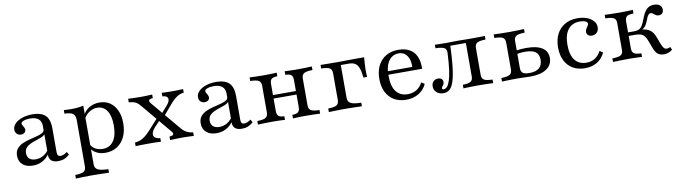

<svg xmlns="http://www.w3.org/2000/svg" viewBox="-32 -951 5891 1662"><g transform="rotate(-10 2913.5 -120.5)"><path d="M190.3 11.3Q133.9 11.3 100.8 -17.3Q67.7 -46 67.7 -95.2Q67.7 -133.1 86.7 -156.9Q105.6 -180.6 135.9 -194.4Q166.1 -208.1 200 -216.5Q233.9 -225 264.1 -232.7Q294.4 -240.3 313.7 -251.2Q333.1 -262.1 333.1 -280.6V-312.1Q333.1 -352.4 308.1 -373.4Q283.1 -394.4 233.9 -394.4Q200 -394.4 177.4 -385.5Q154.8 -376.6 154.8 -362.9Q154.8 -355.6 160.5 -346.8Q166.1 -337.9 171.8 -327.8Q177.4 -317.7 177.4 -306.5Q177.4 -290.3 165.7 -280.6Q154 -271 134.7 -271Q112.1 -271 98 -285.5Q83.9 -300 83.9 -322.6Q83.9 -352.4 107.3 -375.8Q130.6 -399.2 170.2 -412.9Q209.7 -426.6 259.7 -426.6Q311.3 -426.6 344.8 -411.3Q378.2 -396 394.4 -362.9Q410.5 -329.8 410.5 -277.4V-66.9Q410.5 -47.6 417.7 -38.7Q425 -29.8 439.5 -29.8Q453.2 -29.8 468.1 -36.3Q483.1 -42.7 497.6 -54L512.1 -28.2Q490.3 -8.1 466.1 1.6Q441.9 11.3 412.1 11.3Q332.3 11.3 332.3 -59.7Q306.5 -25 270.6 -6.9Q234.7 11.3 190.3 11.3ZM222.6 -37.9Q255.6 -37.9 283.9 -52.4Q312.1 -66.9 333.1 -94.4V-238.7Q322.6 -225 301.2 -216.1Q279.8 -207.3 253.6 -199.2Q227.4 -191.1 203.6 -180.2Q179.8 -169.4 164.1 -151.6Q148.4 -133.9 148.4 -104Q148.4 -72.6 167.7 -55.2Q187.1 -37.9 222.6 -37.9Z M535.5 186.3V154.8Q589.5 154 610.1 141.5Q630.6 129 630.6 96.8V-312.9Q630.6 -351.6 609.3 -367.3Q587.9 -383.1 535.5 -383.9V-415.3Q550 -414.5 567.3 -413.7Q584.7 -412.9 604 -412.9Q662.9 -412.9 708.1 -424.2V92.7Q708.1 125.8 735.1 139.9Q762.1 154 826.6 154.8V186.3Q811.3 185.5 785.5 185.1Q759.7 184.7 729.4 183.9Q699.2 183.1 670.2 183.1Q629 183.1 591.9 184.3Q554.8 185.5 535.5 186.3ZM827.4 11.3Q781.5 11.3 746.8 -7.7Q712.1 -26.6 699.2 -57.3L704.8 -85.5Q716.9 -58.1 745.2 -41.9Q773.4 -25.8 809.7 -25.8Q871.8 -25.8 905.2 -73.4Q938.7 -121 938.7 -209.7Q938.7 -293.5 908.1 -339.5Q877.4 -385.5 821 -385.5Q783.9 -385.5 749.6 -362.1Q715.3 -338.7 700.8 -301.6L696.8 -325Q710.5 -371 752.8 -398.8Q795.2 -426.6 849.2 -426.6Q902.4 -426.6 941.1 -400.4Q979.8 -374.2 1001.2 -326.6Q1022.6 -279 1022.6 -215.3Q1022.6 -146.8 998.4 -95.6Q974.2 -44.4 930.2 -16.5Q886.3 11.3 827.4 11.3Z M1396.8 0V-31.5Q1416.9 -32.3 1425.4 -37.5Q1433.9 -42.7 1432.7 -51.6Q1431.5 -60.5 1422.6 -70.2L1200 -336.3Q1185.5 -354 1171.4 -363.7Q1157.3 -373.4 1140.7 -377.8Q1124.2 -382.3 1100.8 -383.9V-415.3Q1120.2 -414.5 1150 -413.3Q1179.8 -412.1 1207.3 -412.1Q1223.4 -412.1 1240.3 -412.5Q1257.3 -412.9 1275 -413.7Q1292.7 -414.5 1312.1 -415.3V-383.9Q1291.9 -383.1 1283.5 -377.8Q1275 -372.6 1276.2 -364.1Q1277.4 -355.6 1285.5 -345.2L1507.3 -80.6Q1526.6 -58.1 1551.2 -46Q1575.8 -33.9 1604.8 -31.5V0Q1587.1 -0.8 1558.1 -2Q1529 -3.2 1501.6 -3.2Q1475 -3.2 1446 -2Q1416.9 -0.8 1396.8 0ZM1093.5 0V-31.5Q1120.2 -33.9 1141.5 -42.3Q1162.9 -50.8 1184.3 -67.7Q1205.6 -84.7 1230.6 -111.3L1326.6 -217.7L1349.2 -198.4L1284.7 -129.8Q1266.1 -108.1 1260.5 -90.3Q1254.8 -72.6 1260.1 -60.1Q1265.3 -47.6 1279.8 -39.9Q1294.4 -32.3 1316.1 -31.5V0Q1298.4 -1.6 1269.4 -2Q1240.3 -2.4 1205.6 -2.4Q1187.9 -2.4 1169 -2Q1150 -1.6 1131 -1.2Q1112.1 -0.8 1093.5 0ZM1377.4 -206.5 1355.6 -226.6 1421 -301.6Q1441.1 -325.8 1444 -344Q1446.8 -362.1 1434.7 -372.6Q1422.6 -383.1 1396 -383.9V-415.3Q1416.9 -414.5 1432.3 -414.1Q1447.6 -413.7 1462.1 -413.3Q1476.6 -412.9 1493.5 -412.9Q1520.2 -412.9 1542.7 -413.7Q1565.3 -414.5 1583.9 -415.3V-383.9Q1563.7 -382.3 1544.8 -374.2Q1525.8 -366.1 1506.9 -350.8Q1487.9 -335.5 1465.3 -309.7Z M1804.8 11.3Q1748.4 11.3 1715.3 -17.3Q1682.3 -46 1682.3 -95.2Q1682.3 -133.1 1701.2 -156.9Q1720.2 -180.6 1750.4 -194.4Q1780.6 -208.1 1814.5 -216.5Q1848.4 -225 1878.6 -232.7Q1908.9 -240.3 1928.2 -251.2Q1947.6 -262.1 1947.6 -280.6V-312.1Q1947.6 -352.4 1922.6 -373.4Q1897.6 -394.4 1848.4 -394.4Q1814.5 -394.4 1791.9 -385.5Q1769.4 -376.6 1769.4 -362.9Q1769.4 -355.6 1775 -346.8Q1780.6 -337.9 1786.3 -327.8Q1791.9 -317.7 1791.9 -306.5Q1791.9 -290.3 1780.2 -280.6Q1768.5 -271 1749.2 -271Q1726.6 -271 1712.5 -285.5Q1698.4 -300 1698.4 -322.6Q1698.4 -352.4 1721.8 -375.8Q1745.2 -399.2 1784.7 -412.9Q1824.2 -426.6 1874.2 -426.6Q1925.8 -426.6 1959.3 -411.3Q1992.7 -396 2008.9 -362.9Q2025 -329.8 2025 -277.4V-66.9Q2025 -47.6 2032.3 -38.7Q2039.5 -29.8 2054 -29.8Q2067.7 -29.8 2082.7 -36.3Q2097.6 -42.7 2112.1 -54L2126.6 -28.2Q2104.8 -8.1 2080.6 1.6Q2056.5 11.3 2026.6 11.3Q1946.8 11.3 1946.8 -59.7Q1921 -25 1885.1 -6.9Q1849.2 11.3 1804.8 11.3ZM1837.1 -37.9Q1870.2 -37.9 1898.4 -52.4Q1926.6 -66.9 1947.6 -94.4V-238.7Q1937.1 -225 1915.7 -216.1Q1894.4 -207.3 1868.1 -199.2Q1841.9 -191.1 1818.1 -180.2Q1794.4 -169.4 1778.6 -151.6Q1762.9 -133.9 1762.9 -104Q1762.9 -72.6 1782.3 -55.2Q1801.6 -37.9 1837.1 -37.9Z M2476.6 0V-31.5Q2515.3 -32.3 2529 -45.2Q2542.7 -58.1 2542.7 -89.5V-325Q2542.7 -357.3 2529 -369.8Q2515.3 -382.3 2476.6 -383.1V-414.5Q2491.9 -413.7 2521.8 -412.5Q2551.6 -411.3 2582.3 -411.3Q2619.4 -411.3 2657.7 -412.5Q2696 -413.7 2715.3 -414.5V-383.1Q2678.2 -383.1 2657.7 -377Q2637.1 -371 2628.6 -358.9Q2620.2 -346.8 2620.2 -325V-89.5Q2620.2 -68.5 2628.6 -56Q2637.1 -43.5 2657.7 -37.9Q2678.2 -32.3 2715.3 -31.5V0Q2696 -0.8 2657.7 -2Q2619.4 -3.2 2582.3 -3.2Q2551.6 -3.2 2521.8 -2Q2491.9 -0.8 2476.6 0ZM2168.5 0V-31.5Q2223.4 -32.3 2243.1 -45.2Q2262.9 -58.1 2262.9 -89.5V-325Q2262.9 -357.3 2243.1 -369.8Q2223.4 -382.3 2168.5 -383.1V-414.5Q2187.1 -413.7 2225.8 -412.5Q2264.5 -411.3 2300.8 -411.3Q2331.5 -411.3 2361.3 -412.5Q2391.1 -413.7 2406.5 -414.5V-383.1Q2368.5 -382.3 2354.8 -369.8Q2341.1 -357.3 2341.1 -325V-89.5Q2341.1 -58.1 2354.8 -45.2Q2368.5 -32.3 2406.5 -31.5V0Q2391.1 -0.8 2361.3 -2Q2331.5 -3.2 2300.8 -3.2Q2264.5 -3.2 2225.8 -2Q2187.1 -0.8 2168.5 0ZM2312.9 -198.4V-229H2571V-198.4Z M2791.9 0V-31.5Q2846 -32.3 2866.1 -44.8Q2886.3 -57.3 2886.3 -89.5V-325Q2886.3 -358.9 2865.3 -370.6Q2844.4 -382.3 2791.9 -383.1V-414.5Q2809.7 -414.5 2848.4 -413.7Q2887.1 -412.9 2924.2 -412.9Q2936.3 -412.9 2955.2 -412.9Q2974.2 -412.9 2996.4 -413.3Q3018.5 -413.7 3039.9 -414.1Q3061.3 -414.5 3078.6 -414.5Q3096 -414.5 3104.8 -414.5H3175Q3171.8 -383.9 3170.2 -352.4Q3168.5 -321 3168.5 -300.8Q3168.5 -283.1 3169.4 -268.5Q3170.2 -254 3171 -242.7H3138.7Q3133.1 -298.4 3121 -328.6Q3108.9 -358.9 3088.3 -371Q3067.7 -383.1 3034.7 -383.1H2962.1L2964.5 -385.5V-93.5Q2964.5 -59.7 2991.1 -46Q3017.7 -32.3 3082.3 -31.5V0Q3067.7 -0.8 3041.5 -1.2Q3015.3 -1.6 2985.1 -2.4Q2954.8 -3.2 2925.8 -3.2Q2886.3 -3.2 2848.4 -2Q2810.5 -0.8 2791.9 0Z M3471.8 11.3Q3410.5 11.3 3365.7 -14.9Q3321 -41.1 3296.4 -89.9Q3271.8 -138.7 3271.8 -205.6Q3271.8 -273.4 3296.8 -323Q3321.8 -372.6 3367.7 -399.6Q3413.7 -426.6 3476.6 -426.6Q3532.3 -426.6 3572.2 -405.6Q3612.1 -384.7 3633.1 -340.7Q3654 -296.8 3652.4 -229H3323.4L3322.6 -259.7H3571Q3572.6 -300 3561.7 -330.6Q3550.8 -361.3 3528.6 -378.6Q3506.5 -396 3472.6 -396Q3426.6 -396 3394.4 -360.1Q3362.1 -324.2 3355.6 -252.4L3357.3 -250.8Q3356.5 -241.9 3356 -232.7Q3355.6 -223.4 3355.6 -212.9Q3355.6 -126.6 3391.1 -80.2Q3426.6 -33.9 3492.7 -33.9Q3534.7 -33.9 3568.1 -53.2Q3601.6 -72.6 3624.2 -114.5L3651.6 -96Q3628.2 -45.2 3581 -16.9Q3533.9 11.3 3471.8 11.3Z M3799.2 11.3Q3762.1 11.3 3738.7 -9.3Q3715.3 -29.8 3715.3 -62.9Q3715.3 -88.7 3731 -105.2Q3746.8 -121.8 3772.6 -121.8Q3791.9 -121.8 3803.2 -111.7Q3814.5 -101.6 3814.5 -85.5Q3814.5 -71 3808.9 -62.1Q3803.2 -53.2 3797.6 -46.4Q3791.9 -39.5 3791.9 -33.1Q3791.9 -21.8 3805.6 -21.8Q3821.8 -21.8 3835.5 -36.3Q3849.2 -50.8 3860.9 -85.5Q3872.6 -120.2 3880.6 -178.6Q3888.7 -237.1 3892.7 -325Q3895.2 -359.7 3872.2 -371.4Q3849.2 -383.1 3796.8 -383.9V-414.5Q3814.5 -414.5 3842.7 -413.7Q3871 -412.9 3899.2 -412.9Q3920.2 -412.9 3944.4 -413.7Q3968.5 -414.5 3998.4 -414.5Q4029.8 -414.5 4054.8 -413.7Q4079.8 -412.9 4104.8 -412.9Q4141.9 -412.9 4179.8 -413.7Q4217.7 -414.5 4236.3 -414.5V-383.1Q4183.9 -382.3 4162.9 -370.2Q4141.9 -358.1 4141.9 -325V-89.5Q4141.9 -56.5 4162.9 -44.4Q4183.9 -32.3 4236.3 -31.5V0Q4217.7 -0.8 4179 -2Q4140.3 -3.2 4103.2 -3.2Q4067.7 -3.2 4030.6 -2Q3993.5 -0.8 3975 0V-31.5Q4024.2 -32.3 4044 -44.4Q4063.7 -56.5 4063.7 -89.5V-385.5L4066.9 -383.1H3922.6L3927.4 -386.3Q3923.4 -287.1 3916.5 -217.7Q3909.7 -148.4 3898.8 -103.6Q3887.9 -58.9 3873.4 -33.9Q3858.9 -8.9 3840.3 1.2Q3821.8 11.3 3799.2 11.3Z M4313.7 0V-31.5Q4367.7 -32.3 4387.9 -44.8Q4408.1 -57.3 4408.1 -89.5V-325Q4408.1 -358.1 4387.9 -370.2Q4367.7 -382.3 4313.7 -383.1V-414.5Q4331.5 -413.7 4369 -412.5Q4406.5 -411.3 4447.6 -411.3Q4486.3 -411.3 4524.6 -412.5Q4562.9 -413.7 4580.6 -414.5V-383.1Q4527.4 -382.3 4506.9 -370.2Q4486.3 -358.1 4486.3 -325V-88.7Q4486.3 -57.3 4503.2 -44.4Q4520.2 -31.5 4561.3 -31.5Q4617.7 -31.5 4646.8 -56Q4675.8 -80.6 4675.8 -129Q4675.8 -175.8 4646.4 -197.6Q4616.9 -219.4 4553.2 -219.4Q4532.3 -219.4 4507.7 -216.5Q4483.1 -213.7 4458.1 -208.9V-238.7Q4484.7 -244.4 4514.5 -247.2Q4544.4 -250 4572.6 -250Q4662.9 -250 4710.1 -219.4Q4757.3 -188.7 4757.3 -129.8Q4757.3 -68.5 4706.5 -34.3Q4655.6 0 4562.9 0Q4538.7 0 4507.3 -1.6Q4475.8 -3.2 4443.5 -3.2Q4421 -3.2 4395.6 -2.4Q4370.2 -1.6 4348.4 -1.2Q4326.6 -0.8 4313.7 0Z M5042.7 11.3Q4981.5 11.3 4936.7 -14.9Q4891.9 -41.1 4867.3 -89.9Q4842.7 -138.7 4842.7 -204.8Q4842.7 -273.4 4868.1 -323Q4893.5 -372.6 4940.3 -399.6Q4987.1 -426.6 5050 -426.6Q5096.8 -426.6 5133.1 -412.9Q5169.4 -399.2 5190.3 -375.4Q5211.3 -351.6 5211.3 -320.2Q5211.3 -291.9 5194.4 -274.2Q5177.4 -256.5 5150.8 -256.5Q5129.8 -256.5 5117.3 -267.3Q5104.8 -278.2 5104.8 -296Q5104.8 -311.3 5112.1 -323Q5119.4 -334.7 5126.6 -344.8Q5133.9 -354.8 5133.9 -364.5Q5133.9 -378.2 5115.3 -386.7Q5096.8 -395.2 5066.9 -395.2Q4999.2 -395.2 4962.9 -348.4Q4926.6 -301.6 4926.6 -213.7Q4926.6 -126.6 4961.7 -80.2Q4996.8 -33.9 5063.7 -33.9Q5104.8 -33.9 5137.1 -53.6Q5169.4 -73.4 5191.1 -114.5L5219.4 -96Q5196 -44.4 5150.4 -16.5Q5104.8 11.3 5042.7 11.3Z M5737.9 11.3Q5714.5 11.3 5697.6 4Q5680.6 -3.2 5669 -19Q5657.3 -34.7 5647.6 -60.5L5624.2 -123.4Q5612.9 -153.2 5600 -169.4Q5587.1 -185.5 5567.7 -191.9Q5548.4 -198.4 5518.5 -198.4H5451.6V-229.8H5513.7Q5541.1 -229.8 5558.1 -237.5Q5575 -245.2 5587.1 -264.9Q5599.2 -284.7 5612.9 -320.2Q5634.7 -379 5659.7 -402.8Q5684.7 -426.6 5722.6 -426.6Q5755.6 -426.6 5774.2 -412.1Q5792.7 -397.6 5792.7 -371.8Q5792.7 -352.4 5781.5 -340.7Q5770.2 -329 5750.8 -329Q5737.9 -329 5729 -333.5Q5720.2 -337.9 5713.3 -344Q5706.5 -350 5699.6 -354.8Q5692.7 -359.7 5683.1 -359.7Q5675.8 -359.7 5669 -354.8Q5662.1 -350 5655.2 -338.3Q5648.4 -326.6 5641.1 -305.6Q5628.2 -271 5612.5 -252.8Q5596.8 -234.7 5570.2 -225.8L5551.6 -234.7Q5595.2 -234.7 5623.4 -225.4Q5651.6 -216.1 5669.8 -196.4Q5687.9 -176.6 5700 -142.7L5721.8 -84.7Q5732.3 -56.5 5742.7 -44.8Q5753.2 -33.1 5770.2 -33.1Q5783.1 -33.1 5800 -41.9L5811.3 -16.1Q5796 -3.2 5777 4Q5758.1 11.3 5737.9 11.3ZM5289.5 0V-31.5Q5326.6 -32.3 5347.2 -37.9Q5367.7 -43.5 5375.8 -56Q5383.9 -68.5 5383.9 -89.5V-325Q5383.9 -346.8 5375.8 -358.9Q5367.7 -371 5347.2 -377Q5326.6 -383.1 5289.5 -383.1V-414.5Q5308.1 -413.7 5345.2 -412.5Q5382.3 -411.3 5421 -411.3Q5457.3 -411.3 5489.1 -412.5Q5521 -413.7 5537.1 -414.5V-383.1Q5492.7 -382.3 5477.4 -369.8Q5462.1 -357.3 5462.1 -325V-89.5Q5462.1 -58.1 5479 -45.2Q5496 -32.3 5544.4 -31.5V0Q5526.6 -0.8 5491.9 -2Q5457.3 -3.2 5421 -3.2Q5385.5 -3.2 5347.6 -2Q5309.7 -0.8 5289.5 0Z"/></g></svg>

Font: Playfair 12pt
Style: Regular
Weight: 400
Designer: Claus Eggers Sørensen
Foundry: Claus Eggers Sørensen
Version: Version 2.000;gftools[0.9.28]